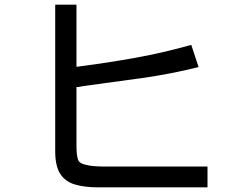

<svg xmlns="http://www.w3.org/2000/svg" viewBox="-20 -803 1040 820"><path d="M398.4 -2.9Q340.8 -2.9 299.8 -15.1Q258.8 -27.3 237.3 -60.5Q215.8 -93.8 215.8 -157.2V-783.2H306.6V-517.6L320.3 -519.5Q442.4 -535.2 560.5 -556.6Q678.7 -578.1 796.9 -611.3L828.1 -516.6Q707 -486.3 584 -469.2Q460.9 -452.1 336.9 -435.5Q331.1 -434.6 321.3 -432.6Q311.5 -430.7 306.6 -431.6V-181.6Q306.6 -174.8 307.1 -160.6Q307.6 -146.5 310.1 -133.3Q312.5 -120.1 317.4 -113.3Q325.2 -104.5 344.2 -99.6Q363.3 -94.7 383.3 -93.3Q403.3 -91.8 414.1 -91.8H866.2V-2.9Z"/></svg>

Font: Kosugi
Style: Regular
Weight: 400
Version: Version 4.002